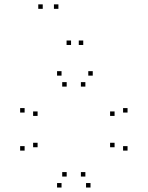

<svg xmlns="http://www.w3.org/2000/svg" viewBox="-20 -828 660 858"><path d="M384.5 10V-10H364.5V10ZM550 -155V-175H530V-155ZM550 -325V-345H530V-325ZM394.5 -490V-510H374.5V-490ZM255 -490V-510H235V-490ZM90 -325V-345H70V-325ZM90 -155V-175H70V-155ZM255 10V-10H235V10ZM148 -170V-190H128V-170ZM148 -310V-330H128V-310ZM278 -441V-461H258V-441ZM361.5 -441V-461H341.5V-441ZM492 -310V-330H472V-310ZM492 -170V-190H472V-170ZM361.5 -39V-59H341.5V-39ZM278 -39V-59H258V-39ZM352 -627V-647H332V-627ZM241 -788.5V-808.5H221V-788.5ZM171 -788.5V-808.5H151V-788.5ZM297.5 -627V-647H277.5V-627Z"/></svg>

Font: Monaspace Krypton Dots Var
Style: Regular
Weight: 400
Designer: Riley Cran and the Lettermatic Team
Version: Version 1.100 (Monaspace Krypton Dots)